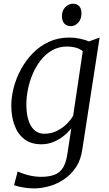

<svg xmlns="http://www.w3.org/2000/svg" viewBox="-20 -770 588 1038"><path d="M425 38Q417 96 389.2 136.2Q361.5 176.5 323.5 201.2Q285.5 226 243.8 237.2Q202 248.5 165 248.5Q143.5 248.5 122.2 245.8Q101 243 83.5 239Q66 235 56 231L75.5 157Q88.5 163 108.2 169.8Q128 176.5 151.8 181.2Q175.5 186 200.5 186Q245 186 274.2 175Q303.5 164 320.2 137.2Q337 110.5 344 64L365.5 -76.5Q349 -55 324.5 -35.2Q300 -15.5 269.5 -2.8Q239 10 203.5 10Q148 10 112.2 -17.2Q76.5 -44.5 58.8 -92Q41 -139.5 41 -200Q41 -246 54.2 -296.8Q67.5 -347.5 93.5 -395.5Q119.5 -443.5 157.5 -482.5Q195.5 -521.5 245 -544.2Q294.5 -567 355 -567Q384 -567 412.5 -560.8Q441 -554.5 461 -546L518.5 -567ZM427.5 -493.5Q410.5 -507 388.5 -512.8Q366.5 -518.5 343.5 -518.5Q298.5 -518.5 262.8 -498.5Q227 -478.5 200.8 -445Q174.5 -411.5 157 -370.5Q139.5 -329.5 131 -286.8Q122.5 -244 122.5 -206Q122.5 -168.5 128.8 -139.2Q135 -110 147.5 -89.2Q160 -68.5 178 -57.8Q196 -47 219 -47Q256 -47 286.5 -61.8Q317 -76.5 339.8 -99Q362.5 -121.5 375.5 -144.5ZM364 -628.5Q341.5 -628.5 328.2 -642.2Q315 -656 315 -683.5Q315 -713 333.2 -731.5Q351.5 -750 375 -750Q395 -750 407.8 -736.8Q420.5 -723.5 420.5 -698.5Q420.5 -666.5 402.8 -647.5Q385 -628.5 364 -628.5Z"/></svg>

Font: Merriweather 20pt Light
Style: Italic
Weight: 300
Italic angle: -7.8°
Version: Version 2.101